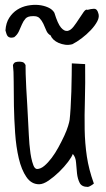

<svg xmlns="http://www.w3.org/2000/svg" viewBox="-20 -734 428 774"><path d="M273.4 -113.3Q269.5 -101.6 254.4 -81.5Q239.3 -61.5 218.8 -41.5Q198.2 -21.5 176.3 -6.3Q154.3 8.8 137.7 8.8Q106.4 8.8 86.4 -20.5Q66.4 -49.8 55.7 -95.7Q44.9 -141.6 41 -197.8Q37.1 -253.9 36.1 -307.6Q35.2 -361.3 35.2 -405.3Q35.2 -449.2 32.2 -471.7Q36.1 -481.4 42.5 -483.4Q48.8 -485.4 57.6 -485.4Q65.4 -485.4 71.8 -483.4Q78.1 -481.4 83 -471.7Q83 -460.9 83.5 -435.5Q84 -410.2 85.9 -378.4Q87.9 -346.7 89.8 -312Q91.8 -277.3 93.3 -246.1Q94.7 -214.8 96.2 -189.9Q97.7 -165 98.6 -153.3Q99.6 -146.5 101.1 -130.9Q102.5 -115.2 106 -98.1Q109.4 -81.1 114.7 -67.4Q120.1 -53.7 128.9 -52.7Q143.6 -52.7 158.7 -65.4Q173.8 -78.1 188.5 -97.7Q203.1 -117.2 215.8 -140.6Q228.5 -164.1 238.8 -186Q249 -208 254.4 -225.6Q259.8 -243.2 260.7 -251Q262.7 -267.6 264.6 -298.3Q266.6 -329.1 267.6 -364.3Q268.6 -399.4 269 -430.7Q269.5 -461.9 269.5 -478.5L323.2 -475.6Q324.2 -396.5 322.3 -332.5Q320.3 -268.6 321.3 -212.4Q322.3 -156.2 330.1 -103.5Q337.9 -50.8 358.4 5.9Q355.5 8.8 346.7 14.2Q337.9 19.5 334 19.5Q309.6 19.5 301.3 3.4Q293 -12.7 290.5 -34.7Q288.1 -56.6 286.6 -78.6Q285.2 -100.6 273.4 -113.3ZM333 -694.3Q346.7 -698.2 358.9 -698.7Q371.1 -699.2 376 -681.6Q381.8 -667 372.6 -648.9Q363.3 -630.9 346.2 -612.8Q329.1 -594.7 309.1 -579.6Q289.1 -564.5 271.5 -555.7Q256.8 -551.8 242.7 -553.7Q228.5 -555.7 216.3 -561Q204.1 -566.4 195.8 -574.2Q187.5 -582 184.6 -590.8Q171.9 -597.7 166.5 -611.3Q161.1 -625 154.8 -638.2Q148.4 -651.4 139.6 -660.6Q130.9 -669.9 112.3 -668.9Q91.8 -668.9 83 -659.2Q74.2 -649.4 68.4 -635.7Q62.5 -622.1 56.2 -607.9Q49.8 -593.8 37.1 -584Q27.3 -581.1 21 -582.5Q14.6 -584 11.2 -587.9Q7.8 -591.8 5.9 -598.1Q3.9 -604.5 2 -611.3Q3.9 -641.6 17.1 -662.1Q30.3 -682.6 49.3 -694.8Q68.4 -707 91.3 -711.4Q114.3 -715.8 135.3 -713.9Q156.2 -711.9 173.8 -704.1Q191.4 -696.3 199.2 -682.6Q212.9 -637.7 226.1 -622.6Q239.3 -607.4 252 -609.4Q264.6 -611.3 276.4 -626.5Q288.1 -641.6 298.3 -657.7Q308.6 -673.8 317.4 -686Q326.2 -698.2 333 -694.3Z"/></svg>

Font: Shadows Into Light
Style: Regular
Weight: 400
Designer: Kimberly Geswein
Foundry: Kimberly Geswein
Version: Version 001.000